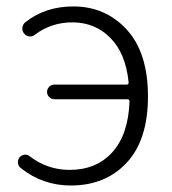

<svg xmlns="http://www.w3.org/2000/svg" viewBox="-20 -567 538 600"><path d="M89.8 -459Q82 -452.1 71.8 -453.1Q61.5 -454.1 55.7 -461.9Q48.8 -469.7 49.8 -480Q50.8 -490.2 58.6 -497.1Q121.1 -546.9 209 -546.9Q309.6 -546.9 376 -474.6Q442.4 -402.3 442.4 -265.6Q442.4 -129.9 376 -58.6Q309.6 12.7 201.2 12.7Q114.3 12.7 45.9 -41Q36.1 -47.9 36.1 -60.5Q36.1 -68.4 41 -75.2Q46.9 -82 56.2 -83.5Q65.4 -85 72.3 -79.1Q127.9 -36.1 197.3 -36.1Q281.2 -36.1 331.1 -91.3Q380.9 -146.5 384.8 -250Q384.8 -256.8 377.9 -256.8H150.4Q140.6 -256.8 133.8 -263.7Q127 -270.5 127 -279.8Q127 -289.1 133.8 -295.9Q140.6 -302.7 150.4 -302.7H376Q382.8 -302.7 381.8 -310.5Q373 -399.4 325.2 -448.2Q277.3 -497.1 206.1 -497.1Q140.6 -497.1 89.8 -459Z"/></svg>

Font: irohamaru Light
Style: Regular
Weight: 200
Designer: [Source Han Sans]
Ryoko NISHIZUKA  (kana & ideographs); Paul D. Hunt (Latin, Greek & Cyrillic); Wenlong ZHANG  (bopomofo
Version: Version 1.01